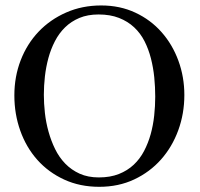

<svg xmlns="http://www.w3.org/2000/svg" viewBox="-20 -683 747 718"><path d="M669.4 -327.6Q669.4 -258.3 646.7 -196Q624 -133.8 582.3 -86.7Q540.5 -39.6 481.9 -12Q423.3 15.6 351.1 15.6Q278.8 15.6 220 -11.5Q161.1 -38.6 119.6 -85.2Q78.1 -131.8 55.9 -194.1Q33.7 -256.3 33.7 -326.2Q33.7 -396.5 57.4 -457.8Q81.1 -519 124.3 -564.5Q167.5 -609.9 227.3 -636.2Q287.1 -662.6 358.4 -662.6Q428.7 -662.6 486.1 -635.7Q543.5 -608.9 584.2 -562.7Q625 -516.6 647.2 -455.8Q669.4 -395 669.4 -327.6ZM560.5 -321.3Q560.5 -356.9 556.9 -393.6Q553.2 -430.2 544.4 -464.6Q535.6 -499 520.5 -528.8Q505.4 -558.6 481.7 -580.8Q458 -603 425 -616Q392.1 -628.9 348.6 -628.9Q308.1 -628.9 277.1 -616Q246.1 -603 223.4 -580.8Q200.7 -558.6 185.3 -528.8Q169.9 -499 160.9 -465.6Q151.9 -432.1 147.9 -397Q144 -361.8 144 -328.6Q144 -296.4 147.9 -260.7Q151.9 -225.1 161.4 -190.9Q170.9 -156.7 186 -125.7Q201.2 -94.7 224.1 -71Q247.1 -47.4 278.1 -33.4Q309.1 -19.5 349.6 -19.5Q392.1 -19.5 424.3 -32.2Q456.5 -44.9 480 -66.9Q503.4 -88.9 518.8 -118.4Q534.2 -147.9 543.5 -181.2Q552.7 -214.4 556.6 -250.5Q560.5 -286.6 560.5 -321.3Z"/></svg>

Font: Kitab
Style: Regular
Weight: 400
Designer: SIL International
Foundry: Khaled Hosny
Version: Version 1.000